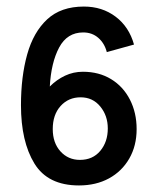

<svg xmlns="http://www.w3.org/2000/svg" viewBox="-20 -558 477 586"><path d="M397 -164Q397 -214 376.5 -254Q356 -294 319 -316.5Q282 -339 233 -339Q204 -339 178.5 -327Q153 -315 132 -294Q136 -367 160.5 -413Q185 -459 234 -459Q261 -459 280 -442.5Q299 -426 306 -399L389 -422Q374 -476 333 -507Q292 -538 236 -538Q166 -538 124 -499Q82 -460 63 -392Q44 -324 44 -237Q44 -126 85 -59Q126 8 221 8Q273 8 312.5 -13.5Q352 -35 374.5 -74Q397 -113 397 -164ZM309 -166Q309 -125 286 -97.5Q263 -70 224 -70Q188 -70 164.5 -96Q141 -122 141 -164Q141 -208 165 -234.5Q189 -261 226 -261Q263 -261 286 -233Q309 -205 309 -166Z"/></svg>

Font: Lisu Bosa Medium
Style: Regular
Weight: 500
Designer: David Morse, Annie Olsen, Victor Gaultney, Frank Grießhammer (Latin)
Foundry: SIL International
Version: Version 2.000